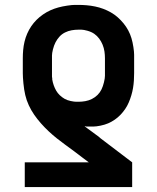

<svg xmlns="http://www.w3.org/2000/svg" viewBox="-20 -548 640 783"><path d="M81 215V114H342L318 96Q300 82 282.5 69Q265 56 247 43Q229 30 211.5 16Q194 2 178 -13Q162 -28 147 -45Q132 -62 119.5 -80Q107 -98 97.5 -118.5Q88 -139 83 -160.5Q78 -182 75.5 -208Q73 -234 73 -249V-310Q73 -327 74.5 -344Q76 -361 80 -378Q84 -395 91 -411Q98 -427 107.5 -441Q117 -455 129 -467Q141 -479 155.5 -489Q170 -499 185.5 -506Q201 -513 217.5 -517.5Q234 -522 254 -525Q274 -528 285 -528H300Q317 -528 334 -526.5Q351 -525 368 -521.5Q385 -518 401 -512Q417 -506 432 -497.5Q447 -489 460 -477.5Q473 -466 484 -452.5Q495 -439 503 -424Q511 -409 516 -392.5Q521 -376 524 -356Q527 -336 527 -325V-250Q527 -235 526 -219.5Q525 -204 522.5 -189Q520 -174 515.5 -159Q511 -144 505 -130Q499 -116 490.5 -103.5Q482 -91 471.5 -80Q461 -69 448 -60Q435 -51 421 -45Q407 -39 389.5 -35.5Q372 -32 362 -32H337Q334 -32 332 -32Q330 -32 328 -33H325Q332 -28 339 -22.5Q346 -17 353.5 -12Q361 -7 369 -0.5Q377 6 382 9L390 16L519 114V215ZM291 -133H300Q314 -133 328 -135.5Q342 -138 355 -144.5Q368 -151 378 -161Q388 -171 394 -183.5Q400 -196 404 -212.5Q408 -229 408 -239V-310Q408 -324 406 -338Q404 -352 398.5 -365.5Q393 -379 384.5 -390.5Q376 -402 364.5 -410Q353 -418 337 -422.5Q321 -427 312 -427H300Q286 -427 272 -424.5Q258 -422 245 -415.5Q232 -409 222.5 -398.5Q213 -388 206.5 -375.5Q200 -363 196 -347Q192 -331 192 -322V-246Q192 -241 192 -236.5Q192 -232 193 -230V-224Q195 -212 199 -200.5Q203 -189 209 -178.5Q215 -168 224 -159.5Q233 -151 243.5 -145Q254 -139 268.5 -136Q283 -133 291 -133Z"/></svg>

Font: R Plex Mono
Style: Bold
Weight: 700
Monospace: yes
Designer: Belleve Invis
Foundry: Belleve Invis
Version: Version 31.8.0